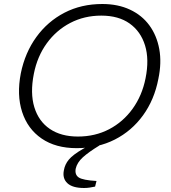

<svg xmlns="http://www.w3.org/2000/svg" viewBox="-20 -730 855 959"><path d="M363 10Q258 10 188 -38Q118 -86 90.5 -171Q63 -256 84 -364Q105 -467 161.5 -545Q218 -623 302 -666.5Q386 -710 491 -710Q569 -710 629 -682Q689 -654 726 -603.5Q763 -553 775.5 -485Q788 -417 771 -336Q751 -232 694.5 -154Q638 -76 553.5 -33Q469 10 363 10ZM369 -48Q455 -48 525 -84.5Q595 -121 642.5 -187Q690 -253 707 -339Q726 -433 704.5 -503Q683 -573 627.5 -612.5Q572 -652 486 -652Q401 -652 331 -615.5Q261 -579 213.5 -513.5Q166 -448 149 -361Q130 -265 151.5 -194.5Q173 -124 229 -86Q285 -48 369 -48ZM400 209Q342 209 316.5 185Q291 161 299 121Q304 91 324 67Q344 43 394 14L430 -6L476 -5V-3Q422 30 393.5 56Q365 82 358 113Q353 143 373.5 156.5Q394 170 462 174L455 202Q441 205 427.5 207Q414 209 400 209Z"/></svg>

Font: REM ExtraLight
Style: Italic
Weight: 250
Italic angle: -11°
Designer: Octavio Pardo
Foundry: Ashler Design
Version: Version 1.005;gftools[0.9.28]